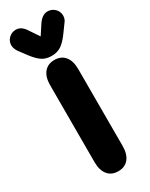

<svg xmlns="http://www.w3.org/2000/svg" viewBox="-222 -869 723 924"><g transform="rotate(-30 139.0 -407.5)"><path d="M61 -84Q61 -39 81.5 -14Q102 11 139 11Q176 11 196.5 -14Q217 -39 217 -84V-512Q217 -557 196.5 -582Q176 -607 139 -607Q102 -607 81.5 -582Q61 -557 61 -512ZM139 -738 104 -790Q82 -826 51 -826Q28 -826 11.5 -810Q-5 -794 -5 -771Q-5 -754 8 -734L41 -690Q66 -657 87.5 -643.5Q109 -630 139 -630Q169 -630 191 -644Q213 -658 238 -692L270 -736Q277 -744 280 -753Q283 -762 283 -771Q283 -794 266.5 -810Q250 -826 227 -826Q197 -826 173 -790Z"/></g></svg>

Font: Beiruti Black
Style: Regular
Weight: 900
Designer: Arlette Boutros
Foundry: Boutros
Version: Version 1.41